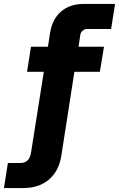

<svg xmlns="http://www.w3.org/2000/svg" viewBox="-117 -750 603 973"><path d="M-97 203 -77 76H-14Q3 76 14.5 69Q26 62 32.5 49Q39 36 41 19L105 -386H20L40 -513H126L137 -585Q148 -653 192.5 -691.5Q237 -730 306 -730H466L446 -603H324Q312 -603 302 -594.5Q292 -586 290 -574L281 -513H410L389 -386H260L194 38Q182 116 131.5 159.5Q81 203 0 203Z"/></svg>

Font: MuseoModerno
Style: Bold Italic
Weight: 700
Italic angle: -9°
Designer: Pablo Cosgaya, Héctor Gatti, Marcela Romero, and the Authors of The MuseoModerno Project.
Foundry: Omnibus-Type Team
Version: Version 1.003